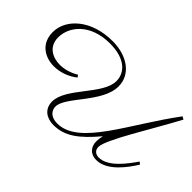

<svg xmlns="http://www.w3.org/2000/svg" viewBox="-120 -1005 1418 1418"><g transform="rotate(45 588.5 -296.0)"><path d="M1159 -182C1108 -108 1021 11 924 11C893 11 867 -7 867 -43C867 -121 1056 -417 1169 -630L1147 -642C909 -325 757 50 530 50C461 50 432 11 432 -30C432 -133 659 -297 657 -466C656 -591 541 -670 389 -670C171 -670 29 -544 29 -404C29 -283 121 -231 214 -231C277 -231 345 -255 396 -296L384 -314C383 -313 317 -270 238 -270C166 -270 85 -305 85 -405C85 -519 183 -644 388 -644C551 -644 618 -565 618 -481C618 -339 388 -183 388 -38C388 39 446 78 518 78C635 78 721 13 835 -122C830 -100 827 -80 827 -61C827 -9 857 37 925 37C1038 37 1132 -95 1177 -168Z"/></g></svg>

Font: Parisienne
Style: Regular
Weight: 400
Designer: Astigmatic (AOETI)
Foundry: Astigmatic (AOETI)
Version: Version 1.000